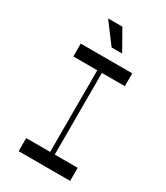

<svg xmlns="http://www.w3.org/2000/svg" viewBox="-219 -991 933 1082"><g transform="rotate(30 247.5 -450.0)"><path d="M245.8 -650.5H275.8V-58.5H245.8ZM425.1 -85.1V0H90V-85.1ZM425.1 -700V-616.4H90V-700ZM320.2 -768H251.5L152.5 -900H245.2Z"/></g></svg>

Font: Space Cowgirl
Style: Regular
Weight: 400
Designer: Valery Marier
Foundry: Valery Marier
Version: Version 1.000